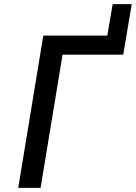

<svg xmlns="http://www.w3.org/2000/svg" viewBox="-20 -907 656 927"><path d="M68 0 189 -735H498L524 -887H616L575 -643H282L176 0Z"/></svg>

Font: Iosevka SmBd Ex Obl
Style: Regular
Weight: 600
Width: 7
Italic angle: -9°
Monospace: yes
Designer: Belleve Invis
Foundry: Belleve Invis
Version: Version 32.5.0; ttfautohint (v1.8.4)